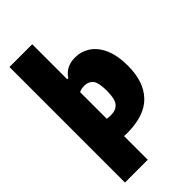

<svg xmlns="http://www.w3.org/2000/svg" viewBox="-304 -898 1208 1208"><g transform="rotate(-45 300.0 -294.0)"><path d="M44 220V-808H246.5V-496.5H256Q296 -559 378.5 -559Q431.5 -559 476.8 -529.8Q522 -500.5 549.5 -439.8Q577 -379 577 -285Q577 -144 502.8 -67Q428.5 10 274 10Q266.5 10 259.8 9.8Q253 9.5 246.5 9V220ZM281.5 -142Q326.5 -142 349.2 -169Q372 -196 372 -268.5Q372 -342.5 351.2 -367.2Q330.5 -392 293 -392Q281 -392 268.5 -389.5Q256 -387 246.5 -381.5V-145Q254.5 -144 264.2 -143Q274 -142 281.5 -142Z"/></g></svg>

Font: Encode Sans SemiCondensed SemiCondensed Black
Style: Regular
Weight: 900
Width: 4
Designer: Multiple Designers
Foundry: Impallari Type
Version: Version 3.000; ttfautohint (v1.8.3) -l 8 -r 50 -G 200 -x 14 